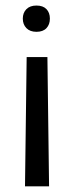

<svg xmlns="http://www.w3.org/2000/svg" viewBox="-20 -486 259 682"><path d="M68.8 175.8 74.7 -283.2H148.4L154.3 175.8ZM61 -419.9Q61 -440.4 73.7 -453.4Q86.4 -466.3 109.6 -466.3Q132.8 -466.3 145 -453.6Q157.2 -440.9 157.2 -419.9Q157.2 -398.9 145 -386Q132.8 -373 109.6 -373Q86.4 -373 73.7 -386.2Q61 -399.4 61 -419.9Z"/></svg>

Font: Yantramanav
Style: Regular
Weight: 400
Version: Version 1.000;PS 1.0;hotconv 1.0.72;makeotf.lib2.5.5900; ttf